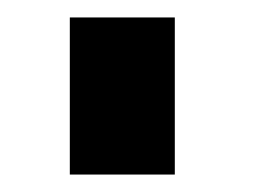

<svg xmlns="http://www.w3.org/2000/svg" viewBox="-20 -740 300 220"><path d="M180.3 -540H60V-720H180.3Z"/></svg>

Font: Manrope Variable Light
Style: Regular
Weight: 200
Designer: Mikhail Sharanda
Foundry: Mikhail Sharanda
Version: Version 4.505